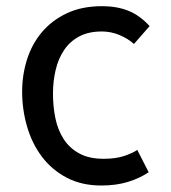

<svg xmlns="http://www.w3.org/2000/svg" viewBox="-20 -578 540 607"><path d="M403.5 -439Q384 -456.5 357.2 -467.5Q330.5 -478.5 302 -478.5Q260 -478.5 230.5 -462.8Q201 -447 182.8 -420Q164.5 -393 156 -357.2Q147.5 -321.5 147.5 -282Q147.5 -241 155.2 -203.8Q163 -166.5 181.5 -138Q200 -109.5 230.8 -92.8Q261.5 -76 307.5 -76Q346 -76 372.8 -85Q399.5 -94 414 -104L450 -33.5Q422 -14.5 384.8 -3Q347.5 8.5 300.5 8.5Q238 8.5 191 -16.2Q144 -41 112.8 -82.2Q81.5 -123.5 65.8 -177.2Q50 -231 50 -288.5Q50 -340.5 65.2 -389.2Q80.5 -438 111.8 -475.5Q143 -513 190.8 -535.8Q238.5 -558.5 303 -558.5Q349 -558.5 385.2 -544.2Q421.5 -530 453 -495.5Z"/></svg>

Font: B612
Style: Regular
Weight: 400
Designer: Nicolas Chauveau, Thomas Paillot, Jonathan Favre-Lamarine, Jean-Luc Vinot
Foundry: AIRBUS
Version: Version 1.008